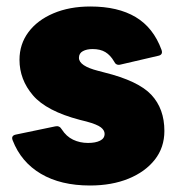

<svg xmlns="http://www.w3.org/2000/svg" viewBox="-20 -561 546 591"><path d="M257 10Q167 10 106 -26Q45 -62 19 -129Q13 -144 30 -147L150 -172Q163 -175 170 -163Q184 -141 205 -131Q226 -121 251 -121Q274 -121 288 -128Q302 -135 302 -149Q302 -160 290.5 -169Q279 -178 246 -187L226 -192Q123 -219 81.5 -267.5Q40 -316 40 -377Q40 -425 67.5 -462Q95 -499 144.5 -520Q194 -541 258 -541Q343 -541 397.5 -508.5Q452 -476 477 -408Q483 -392 466 -389L350 -362Q337 -359 331 -372Q320 -391 304.5 -400.5Q289 -410 265 -410Q247 -410 235 -403.5Q223 -397 223 -383Q223 -358 282 -343L301 -338Q406 -312 446 -269Q486 -226 486 -158Q486 -107 456.5 -69.5Q427 -32 375.5 -11Q324 10 257 10Z"/></svg>

Font: LINE Seed Sans ExtraBold
Style: Regular
Weight: 800
Designer: LINE VX Design & Dalton Maag Ltd & Sandoll Inc
Foundry: Dalton Maag Ltd
Version: Version 1.003